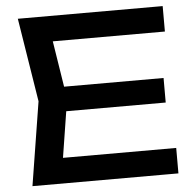

<svg xmlns="http://www.w3.org/2000/svg" viewBox="-53 -804 872 857"><g transform="rotate(-5 383.0 -375.0)"><path d="M683 -320H159V-430H683ZM193 -40 130 -114H712V0H58L118 -375L58 -750H707V-636H130L193 -710L246 -375Z"/></g></svg>

Font: Unbounded Variable
Style: Regular
Weight: 400
Designer: Luke Prowse, Jean-Baptiste Morizot, Fátima Lázaro, Florian Runge
Foundry: NaN
Version: Version 1.600;FEAKit 1.0